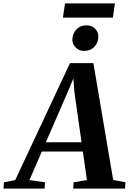

<svg xmlns="http://www.w3.org/2000/svg" viewBox="-96 -1121 765 1141"><path d="M-75.5 0 -72.5 -37.5 -5.5 -51 320 -746H459L576.5 -52L649.5 -37.5L647 0H339L341.5 -37.5L420.5 -51L396.5 -220.5H152.5L79 -51L172 -37.5L169 0ZM176.5 -275.5H388.5L346.5 -571.5L340 -655L310 -582.5ZM402.5 -818.5Q383.5 -818.5 367.8 -828Q352 -837.5 342.8 -853.2Q333.5 -869 334 -887.5Q335.5 -922.5 358.2 -946.5Q381 -970.5 416.5 -970.5Q449.5 -970.5 469.2 -950.2Q489 -930 488.5 -903.5Q488 -868.5 465.5 -843.5Q443 -818.5 402.5 -818.5ZM290.5 -1101H587L575 -1016.5H278Z"/></svg>

Font: Merriweather 60pt
Style: Bold Italic
Weight: 700
Italic angle: -7.8°
Version: Version 2.101